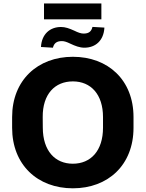

<svg xmlns="http://www.w3.org/2000/svg" viewBox="-20 -1050 821 1082"><path d="M390.6 11.2C588.9 11.2 732.4 -120.1 732.4 -330.1V-390.1C732.4 -599.1 588.9 -730 390.6 -730C192.9 -730 48.3 -598.6 48.3 -390.1V-330.1C48.3 -121.1 191.9 11.2 390.6 11.2ZM455.6 -781.2C517.6 -781.2 564.5 -820.8 568.4 -894.5L501 -898.4C495.1 -872.6 480.5 -860.8 451.2 -860.8C436.5 -860.8 420.9 -866.2 398.9 -877C370.1 -890.1 348.1 -897.9 323.7 -897.9C261.7 -897.9 214.8 -857.9 210.9 -785.2L278.3 -781.2C284.2 -806.2 299.8 -818.4 328.1 -818.4C341.8 -818.4 354.5 -814.5 377.9 -803.2C402.8 -791.5 428.7 -781.2 455.6 -781.2ZM551.3 -940.9V-1030.3H228V-940.9ZM390.6 -127.4C290 -127.4 221.7 -200.2 221.2 -330.1L220.7 -390.1C219.7 -520 289.6 -591.3 390.6 -591.3C491.7 -591.3 560.5 -518.6 560.5 -390.1V-330.1C560.5 -200.7 491.7 -127.4 390.6 -127.4Z"/></svg>

Font: Winston ExtraBold
Style: Regular
Weight: 800
Designer: Vernon Adams, Kim Jin-seong, David Berlow, Cristiano Sobral
Foundry: The Winston Project Authors
Version: Version 3.004